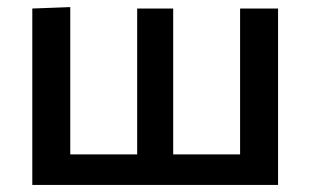

<svg xmlns="http://www.w3.org/2000/svg" viewBox="-20 -521 874 541"><path d="M71 0V-497L178 -501V-86H366.5V-497H468V-86H656.5V-497H763.5V0Z"/></svg>

Font: Heraclito Medium
Style: Regular
Weight: 500
Designer: Kostas Bartsokas (font) & Cristiano Sobral (main changes)
Foundry: Kostas Bartsokas (font) & Cristiano Sobral (main changes)
Version: Version 1.00;July 8, 2020;FontCreator 13.0.0.2655 64-bit